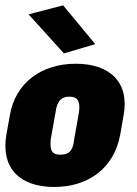

<svg xmlns="http://www.w3.org/2000/svg" viewBox="-39 -703 521 732"><path d="M167 9.8C299.3 9.8 396.5 -63 419.4 -189.9L432.6 -265.6C454.1 -387.2 382.3 -460 250 -460C118.7 -460 20.5 -387.2 -1 -265.6L-14.6 -189.9C-36.6 -63 35.6 9.8 167 9.8ZM191.4 -113.3C162.6 -113.3 149.9 -124.5 154.3 -171.4L172.9 -275.4C178.7 -319.8 196.3 -334.5 225.6 -334.5C254.4 -334.5 268.1 -319.8 262.2 -275.4L243.7 -171.4C239.3 -124.5 220.7 -113.3 191.4 -113.3ZM204.6 -499.5 324.2 -534.7 201.7 -682.6 69.8 -648.4Z"/></svg>

Font: Roboto Flex Super Cond Black
Style: Italic
Weight: 900
Width: 3
Italic angle: -10°
Designer: Berlow after Robertson
Foundry: Google
Version: Version 3.200;Glyphs 3.3 (3311)